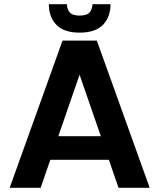

<svg xmlns="http://www.w3.org/2000/svg" viewBox="-20 -892 756 912"><path d="M497 -133H219L173 0H26L277 -699H440L691 0H543ZM358 -537 257 -245H459ZM298 -872Q298 -849 311 -833.5Q324 -818 358 -818Q393 -818 406 -833.5Q419 -849 419 -872H505Q505 -812 469.5 -774.5Q434 -737 358 -737Q283 -737 247.5 -774.5Q212 -812 212 -872Z"/></svg>

Font: SVN-Poppins SemiBold
Style: Regular
Weight: 600
Designer: Ninad Kale (Devanagari), Jonny Pinhorn (Latin)
Foundry: Indian Type Foundry
Version: Version 3.002 2017